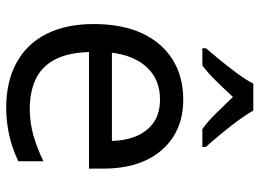

<svg xmlns="http://www.w3.org/2000/svg" viewBox="-126 -680 816 603"><g transform="rotate(90 281.5 -378.0)"><path d="M318 10Q236 10 177 -22Q118 -54 86.5 -115.5Q55 -177 55 -265Q55 -354 84 -416.5Q113 -479 166.5 -512.5Q220 -546 292 -546Q360 -546 408.5 -515Q457 -484 483 -428.5Q509 -373 509 -296V-250H143Q145 -183 167 -142Q189 -101 228.5 -82.5Q268 -64 322 -64Q365 -64 405 -75.5Q445 -87 486 -107V-28Q444 -8 402 1Q360 10 318 10ZM422 -322Q421 -368 405.5 -402Q390 -436 362 -454.5Q334 -473 292 -473Q230 -473 192 -433Q154 -393 145 -322ZM131 -617Q149 -638 170.5 -664.5Q192 -691 211.5 -717.5Q231 -744 242 -766H327Q339 -744 359 -717Q379 -690 401 -663.5Q423 -637 441 -617V-606H385Q361 -623 335.5 -649Q310 -675 284 -702Q259 -675 233.5 -649Q208 -623 185 -606H131Z"/></g></svg>

Font: Noto Sans Mono SemiCondensed
Style: Regular
Weight: 400
Width: 4
Designer: Monotype Design Team
Foundry: Monotype Imaging Inc.
Version: Version 2.010